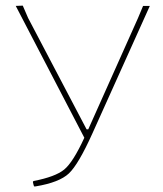

<svg xmlns="http://www.w3.org/2000/svg" viewBox="-20 -657 581 683"><path d="M97 -10 99 -13Q177 -28 208.5 -54Q240 -80 280 -167L36 -636L61 -637L80 -593L288 -197H294L471 -593L489 -636H513L309 -183Q259 -72 225 -40Q191 -8 107 6H101Q98 -3 97 -10Z"/></svg>

Font: Alegreya Sans SC Thin
Style: Regular
Weight: 100
Designer: Juan Pablo del Peral
Foundry: Huerta Tipografica
Version: Version 2.007